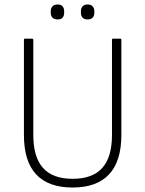

<svg xmlns="http://www.w3.org/2000/svg" viewBox="-20 -828 649 859"><path d="M305 11Q197 11 142 -47.5Q87 -106 87 -225V-650Q87 -655 92 -655H123Q129 -655 129 -650V-224Q129 -125 172.5 -76.5Q216 -28 305 -28Q394 -28 437.5 -76.5Q481 -125 481 -224V-650Q481 -655 486 -655H517Q523 -655 523 -650V-224Q523 -107 468 -48Q413 11 305 11ZM238 -741Q223 -741 215 -749Q207 -757 207 -771V-779Q207 -791 215 -799.5Q223 -808 238 -808Q253 -808 260 -799.5Q267 -791 267 -779V-771Q267 -757 260 -749Q253 -741 238 -741ZM372 -741Q357 -741 349.5 -749Q342 -757 342 -771V-779Q342 -791 349.5 -799.5Q357 -808 372 -808Q387 -808 394.5 -799.5Q402 -791 402 -779V-771Q402 -757 394.5 -749Q387 -741 372 -741Z"/></svg>

Font: Sofia Sans Semi Condensed ExtraLight
Style: Regular
Weight: 250
Version: Version 4.100